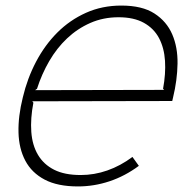

<svg xmlns="http://www.w3.org/2000/svg" viewBox="-20 -660 689 690"><path d="M599 -297 96 -296 100 -291Q89 -234 92.5 -186Q96 -138 116.5 -103.5Q137 -69 174.5 -50Q212 -31 270 -31Q319 -31 366 -47.5Q413 -64 456 -96L479 -64Q429 -27 373.5 -8.5Q318 10 260 10Q187 10 140.5 -14.5Q94 -39 71 -82.5Q48 -126 46.5 -184Q45 -242 62 -310Q78 -378 109.5 -438Q141 -498 186 -543Q231 -588 289 -614Q347 -640 416 -640Q491 -640 535 -611.5Q579 -583 599 -536.5Q619 -490 618 -431Q617 -372 602 -310ZM570 -337 566 -341Q576 -395 573 -441.5Q570 -488 551.5 -523Q533 -558 497 -578Q461 -598 406 -598Q351 -598 304.5 -577.5Q258 -557 221 -522Q184 -487 157 -440.5Q130 -394 113 -341L106 -336Z"/></svg>

Font: TypoPRO Sinkin Sans
Style: 200 X Light Italic
Weight: 200
Italic angle: -112°
Designer: Keith Bates
Foundry: K-Type
Version: Sinkin Sans (version 1.0)  by Keith Bates   •   © 2014   www